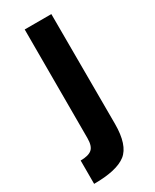

<svg xmlns="http://www.w3.org/2000/svg" viewBox="-195 -733 691 855"><g transform="rotate(-30 151.0 -305.0)"><path d="M19 70V-50Q59 -50 77 -65Q95 -80 95 -121V-680H232L233 -115Q233 -6 184.5 32Q136 70 19 70Z"/></g></svg>

Font: Titillium Web[RUS by Daymarius]
Style: Bold
Weight: 700
Designer: Cyrillization by Daymarius
Foundry: Cyrillization by Daymarius
Version: Version 1.002 September 11, 2018